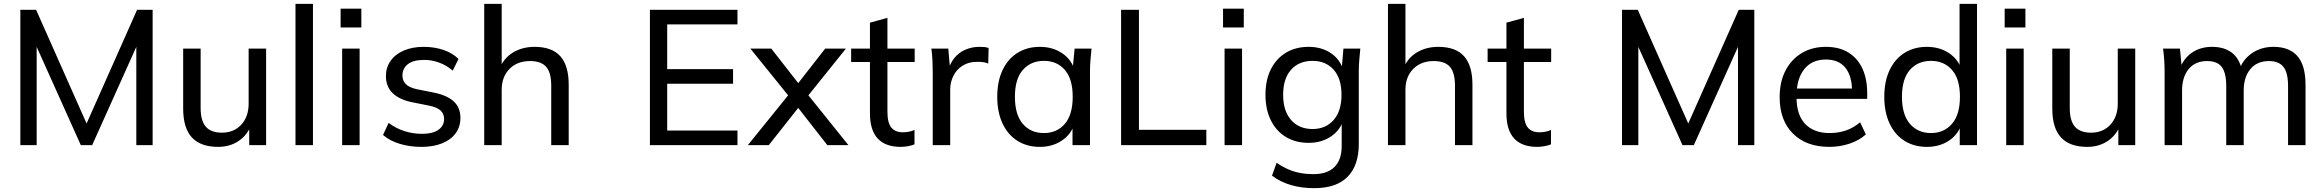

<svg xmlns="http://www.w3.org/2000/svg" viewBox="-20 -756 12101 1000"><path d="M86 0V-705H168L446 -79H416L694 -705H775V0H690V-581H721L460 0H401L140 -581H171V0Z M1116 9Q1025 9 979.5 -40Q934 -89 934 -191V-503H1025V-193Q1025 -127 1052 -96Q1079 -65 1136 -65Q1198 -65 1236.5 -106.5Q1275 -148 1275 -217V-503H1366V0H1278V-111H1291Q1270 -54 1224 -22.5Q1178 9 1116 9Z M1519 0V-736H1610V0Z M1762 0V-503H1853V0ZM1754 -613V-711H1862V-613Z M2175 9Q2114 9 2061.5 -7Q2009 -23 1975 -53L2004 -116Q2041 -88 2085.5 -73.5Q2130 -59 2177 -59Q2234 -59 2263.5 -80Q2293 -101 2293 -136Q2293 -164 2274 -181Q2255 -198 2214 -206L2119 -225Q2055 -240 2022.5 -273.5Q1990 -307 1990 -360Q1990 -404 2014 -438.5Q2038 -473 2082.5 -492.5Q2127 -512 2187 -512Q2242 -512 2289.5 -496Q2337 -480 2368 -449L2338 -388Q2307 -415 2268.5 -429.5Q2230 -444 2190 -444Q2132 -444 2104 -421.5Q2076 -399 2076 -363Q2076 -336 2093 -318.5Q2110 -301 2148 -292L2243 -273Q2310 -259 2344 -227Q2378 -195 2378 -142Q2378 -95 2352.5 -61Q2327 -27 2281.5 -9Q2236 9 2175 9Z M2502 0V-736H2593V-394H2580Q2602 -452 2651 -482Q2700 -512 2764 -512Q2855 -512 2898.5 -463Q2942 -414 2942 -315V0H2851V-310Q2851 -377 2825 -407.5Q2799 -438 2740 -438Q2674 -438 2633.5 -397Q2593 -356 2593 -288V0Z M3365 0V-705H3821V-629H3455V-396H3798V-320H3455V-76H3821V0Z M3875 0 4103 -282V-237L3888 -503H3997L4154 -302H4121L4278 -503H4386L4174 -239V-280L4399 0H4289L4121 -215H4154L3984 0Z M4671 9Q4592 9 4551.5 -34.5Q4511 -78 4511 -166V-433H4413V-503H4511V-638L4602 -663V-503H4744V-433H4602V-174Q4602 -116 4622.5 -91.5Q4643 -67 4682 -67Q4702 -67 4716.5 -70.5Q4731 -74 4743 -79V-4Q4728 2 4708.5 5.5Q4689 9 4671 9Z M4838 0V-380Q4838 -410 4836.5 -441.5Q4835 -473 4831 -503H4919L4930 -377L4915 -376Q4925 -422 4949.5 -452.5Q4974 -483 5008.5 -497.5Q5043 -512 5080 -512Q5096 -512 5107 -511Q5118 -510 5129 -506L5127 -425Q5112 -431 5099.5 -432.5Q5087 -434 5069 -434Q5025 -434 4993.5 -414Q4962 -394 4945.5 -361Q4929 -328 4929 -290V0Z M5396 9Q5330 9 5280 -22Q5230 -53 5202 -112Q5174 -171 5174 -252Q5174 -333 5202 -391.5Q5230 -450 5280 -481Q5330 -512 5396 -512Q5463 -512 5512.5 -478.5Q5562 -445 5578 -387H5566L5577 -503H5665Q5662 -473 5659.5 -443Q5657 -413 5657 -384V0H5566V-115H5577Q5561 -58 5511.5 -24.5Q5462 9 5396 9ZM5417 -63Q5485 -63 5526 -111Q5567 -159 5567 -252Q5567 -345 5526 -392Q5485 -439 5417 -439Q5349 -439 5307.5 -392Q5266 -345 5266 -252Q5266 -159 5307 -111Q5348 -63 5417 -63Z M5819 0V-705H5912V-80H6263V0Z M6358 0V-503H6449V0ZM6350 -613V-711H6458V-613Z M6825 224Q6759 224 6704 208Q6649 192 6605 159L6629 92Q6660 113 6690 126Q6720 139 6752.5 145Q6785 151 6820 151Q6894 151 6931 113Q6968 75 6968 5V-136H6978Q6962 -79 6912.5 -45.5Q6863 -12 6796 -12Q6728 -12 6677.5 -42.5Q6627 -73 6599 -129.5Q6571 -186 6571 -262Q6571 -339 6599 -395Q6627 -451 6677.5 -481.5Q6728 -512 6796 -512Q6863 -512 6912 -479Q6961 -446 6977 -388L6968 -397L6977 -503H7065Q7062 -473 7059.5 -443Q7057 -413 7057 -384V-6Q7057 106 6998.5 165Q6940 224 6825 224ZM6816 -84Q6885 -84 6926 -131Q6967 -178 6967 -262Q6967 -347 6926 -393Q6885 -439 6816 -439Q6746 -439 6704.5 -393Q6663 -347 6663 -262Q6663 -178 6704.5 -131Q6746 -84 6816 -84Z M7209 0V-736H7300V-394H7287Q7309 -452 7358 -482Q7407 -512 7471 -512Q7562 -512 7605.5 -463Q7649 -414 7649 -315V0H7558V-310Q7558 -377 7532 -407.5Q7506 -438 7447 -438Q7381 -438 7340.5 -397Q7300 -356 7300 -288V0Z M7986 9Q7907 9 7866.5 -34.5Q7826 -78 7826 -166V-433H7728V-503H7826V-638L7917 -663V-503H8059V-433H7917V-174Q7917 -116 7937.5 -91.5Q7958 -67 7997 -67Q8017 -67 8031.5 -70.5Q8046 -74 8058 -79V-4Q8043 2 8023.5 5.5Q8004 9 7986 9Z M8428 0V-705H8510L8788 -79H8758L9036 -705H9117V0H9032V-581H9063L8802 0H8743L8482 -581H8513V0Z M9508 9Q9388 9 9318.5 -60Q9249 -129 9249 -250Q9249 -330 9279.5 -388.5Q9310 -447 9364 -479.5Q9418 -512 9490 -512Q9559 -512 9607 -482.5Q9655 -453 9680 -399Q9705 -345 9705 -271V-241H9320V-295H9643L9626 -282Q9626 -360 9591.5 -403Q9557 -446 9490 -446Q9417 -446 9377 -395.5Q9337 -345 9337 -258V-249Q9337 -157 9382.5 -110Q9428 -63 9509 -63Q9554 -63 9593 -76Q9632 -89 9668 -119L9698 -56Q9664 -25 9613.5 -8Q9563 9 9508 9Z M10016 9Q9950 9 9900 -22Q9850 -53 9822 -112Q9794 -171 9794 -252Q9794 -333 9822 -391.5Q9850 -450 9900 -481Q9950 -512 10016 -512Q10082 -512 10131.5 -479Q10181 -446 10198 -388H10186V-736H10277V0H10187V-117H10198Q10182 -58 10132.5 -24.5Q10083 9 10016 9ZM10037 -63Q10105 -63 10146.5 -111Q10188 -159 10188 -252Q10188 -345 10146.5 -392Q10105 -439 10037 -439Q9969 -439 9927.5 -392Q9886 -345 9886 -252Q9886 -159 9927.5 -111Q9969 -63 10037 -63Z M10429 0V-503H10520V0ZM10421 -613V-711H10529V-613Z M10851 9Q10760 9 10714.5 -40Q10669 -89 10669 -191V-503H10760V-193Q10760 -127 10787 -96Q10814 -65 10871 -65Q10933 -65 10971.5 -106.5Q11010 -148 11010 -217V-503H11101V0H11013V-111H11026Q11005 -54 10959 -22.5Q10913 9 10851 9Z M11254 0V-384Q11254 -413 11252 -443Q11250 -473 11246 -503H11334L11344 -395H11332Q11352 -451 11396 -481.5Q11440 -512 11501 -512Q11563 -512 11603 -482.5Q11643 -453 11657 -390H11642Q11661 -446 11709 -479Q11757 -512 11821 -512Q11904 -512 11946 -463.5Q11988 -415 11988 -313V0H11897V-308Q11897 -377 11873 -407.5Q11849 -438 11797 -438Q11736 -438 11701 -396.5Q11666 -355 11666 -284V0H11575V-308Q11575 -377 11551.5 -407.5Q11528 -438 11475 -438Q11414 -438 11379.5 -396.5Q11345 -355 11345 -284V0Z"/></svg>

Font: Mulish ExtraLight Medium
Style: Regular
Weight: 500
Version: Version 3.603